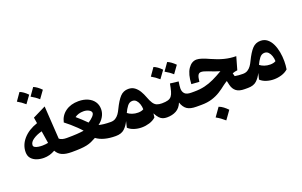

<svg xmlns="http://www.w3.org/2000/svg" viewBox="-125 -1470 3645 2320"><g transform="rotate(-20 1698.0 -310.0)"><path d="M293 -472.2 280.8 -547.4 448.7 -630.4 475.6 -207Q491.2 -193.4 515.4 -187Q539.6 -180.7 569.3 -180.7H569.8V0H569.3Q491.7 0 445.8 -20.5Q399.9 -41 374 -88.4Q337.9 -67.9 302 -58.3Q266.1 -48.8 230 -48.8Q182.6 -48.8 139.9 -63.2Q97.2 -77.6 70.3 -108.6Q43.5 -139.6 43.5 -189Q43.5 -281.2 109.4 -356.9Q175.3 -432.6 293 -472.2ZM312 -360.4Q244.1 -342.8 197.5 -310.5Q150.9 -278.3 150.9 -239.3Q150.9 -222.7 167.5 -212.9Q184.1 -203.1 209.7 -199Q235.4 -194.8 263.2 -194.8Q283.7 -194.8 303 -197.3Q322.3 -199.7 336.9 -202.6Q331.5 -238.3 325.4 -276.1Q319.3 -314 312 -360.4ZM153.3 -799.8Q199.7 -864.3 222.7 -898.9Q270.5 -880.9 321.8 -828.1Q292.5 -787.1 251 -730.5Q205.1 -771 153.3 -799.8ZM329.1 -799.8Q360.4 -843.3 398.9 -898.9Q445.3 -880.4 497.6 -828.1Q453.6 -766.1 427.2 -730.5Q385.3 -769 329.1 -799.8Z M852.1 -550.8Q920.4 -550.8 971.4 -527.8Q1022.5 -504.9 1050.8 -463.9Q1079.1 -422.9 1079.1 -367.7Q1079.1 -317.4 1052.5 -271.7Q1025.9 -226.1 983.9 -197.3Q1008.8 -189.5 1049.1 -185.1Q1089.4 -180.7 1135.3 -180.7H1135.7V0H1135.3Q977.1 0 889.2 -65.4Q855.5 -46.4 826.4 -33.7Q797.4 -21 763.7 -13.7Q730 -6.3 683.6 -3.2Q637.2 0 569.8 0Q564.9 0 557.1 -7.6Q549.3 -15.1 549.3 -37.6V-143.1Q549.3 -165 555.4 -172.9Q561.5 -180.7 569.8 -180.7Q647.5 -180.7 700.7 -184.3Q753.9 -188 791 -193.8Q770 -218.8 737.1 -250.7Q704.1 -282.7 667.5 -314.5Q630.9 -346.2 599.6 -369.6Q618.2 -454.1 685.8 -502.4Q753.4 -550.8 852.1 -550.8ZM868.2 -415Q801.3 -415 755.9 -381.8Q786.1 -356.9 818.1 -326.7Q850.1 -296.4 881.3 -265.6Q919.4 -289.6 943.1 -314.9Q966.8 -340.3 966.8 -358.9Q966.8 -381.8 937.5 -398.4Q908.2 -415 868.2 -415Z M1469.2 -483.9Q1517.6 -483.9 1551 -458.3Q1584.5 -432.6 1606.9 -394.3Q1629.4 -356 1643.1 -317.9Q1664.1 -260.7 1684.1 -231.2Q1704.1 -201.7 1730 -191.2Q1755.9 -180.7 1793.9 -180.7H1794.4V0H1793.9Q1765.6 0 1742.4 -8.1Q1719.2 -16.1 1698.5 -38.1Q1677.7 -60.1 1655.3 -102.1Q1653.8 -78.1 1649.4 -51.3Q1613.8 -19.5 1565.2 -4.9Q1516.6 9.8 1467.3 9.8Q1417.5 9.8 1370.8 -5.1Q1324.2 -20 1293.9 -49.3L1313 -128.4Q1287.6 -73.7 1247.6 -36.9Q1207.5 0 1135.7 0Q1125.5 0 1120.4 -8.1Q1115.2 -16.1 1115.2 -37.6V-143.1Q1115.2 -164.6 1120.4 -172.6Q1125.5 -180.7 1135.7 -180.7Q1171.9 -180.7 1197.5 -196.8Q1223.1 -212.9 1241.5 -238.8Q1259.8 -264.6 1273.4 -294.4Q1321.3 -393.6 1363.8 -438.7Q1406.2 -483.9 1469.2 -483.9ZM1465.8 -331.1Q1427.7 -331.1 1401.1 -296.4Q1374.5 -261.7 1354.5 -216.8Q1376.5 -198.2 1411.1 -186Q1445.8 -173.8 1485.8 -173.8Q1504.9 -173.8 1523.4 -177.7Q1542 -181.6 1557.1 -190.9Q1556.6 -225.1 1546.1 -257.1Q1535.6 -289.1 1515.9 -310.1Q1496.1 -331.1 1465.8 -331.1Z M1777.8 -529.8Q1824.2 -594.2 1847.2 -628.9Q1895 -610.8 1946.3 -558.1Q1917 -517.1 1875.5 -460.4Q1829.6 -501 1777.8 -529.8ZM1953.6 -529.8Q1984.9 -573.2 2023.4 -628.9Q2069.8 -610.4 2122.1 -558.1Q2078.1 -496.1 2051.8 -460.4Q2009.8 -499 1953.6 -529.8ZM1794.4 0Q1784.2 0 1779.1 -8.1Q1773.9 -16.1 1773.9 -37.6V-143.1Q1773.9 -164.6 1779.1 -172.6Q1784.2 -180.7 1794.4 -180.7Q1842.8 -180.7 1872.3 -189.5Q1901.9 -198.2 1918.7 -219.7Q1935.5 -241.2 1945.8 -278.6Q1956.1 -315.9 1966.3 -373.5L2073.7 -360.8Q2069.8 -336.4 2066.9 -313.7Q2064 -291 2064 -272.5Q2064 -231 2088.1 -205.8Q2112.3 -180.7 2171.4 -180.7H2171.9V0H2171.4Q2093.3 0 2052.5 -27.8Q2011.7 -55.7 1990.2 -119.6Q1964.8 -55.7 1914.1 -27.8Q1863.3 0 1794.4 0Z M2589.8 -304.2Q2551.8 -315.4 2520.3 -326.9Q2488.8 -338.4 2451.2 -353.5Q2420.9 -365.2 2400.6 -370.4Q2380.4 -375.5 2366.2 -375.5Q2338.9 -375.5 2325.9 -351.3Q2313 -327.1 2307.6 -270.5L2206.5 -277.3Q2211.9 -402.8 2256.8 -469.2Q2301.8 -535.6 2366.2 -535.6Q2394 -535.6 2434.6 -522.2Q2475.1 -508.8 2529.8 -483.4Q2607.9 -447.8 2682.6 -428.7Q2757.3 -409.7 2832.5 -409.7L2785.6 -244.6Q2754.4 -241.7 2721.2 -229.5L2731.9 -189.5Q2777.3 -180.7 2835 -180.7H2835.4V0H2792Q2722.2 0 2685.1 -28.6Q2647.9 -57.1 2634.8 -111.8L2622.1 -166.5Q2608.9 -158.2 2595.2 -149.2Q2581.5 -140.1 2568.8 -130.4Q2527.3 -96.7 2479.7 -66.9Q2432.1 -37.1 2372.6 -18.6Q2313 0 2235.4 0H2171.9Q2161.6 0 2156.5 -8.1Q2151.4 -16.1 2151.4 -37.6V-143.1Q2151.4 -164.6 2156.5 -172.6Q2161.6 -180.7 2171.9 -180.7H2210.4Q2283.7 -180.7 2344.5 -195.1Q2405.3 -209.5 2464.1 -237.1Q2522.9 -264.6 2589.8 -304.2ZM2422.4 91.8Q2452.6 102.5 2479.7 123.3Q2506.8 144 2531.7 169.9Q2512.7 196.8 2493.4 223.9Q2474.1 251 2453.6 278.8Q2429.7 257.3 2402.6 237.8Q2375.5 218.3 2344.7 201.2Q2364.7 173.3 2384 146Q2403.3 118.7 2422.4 91.8Z M3168.9 -483.9Q3218.8 -483.9 3254.6 -455.6Q3290.5 -427.2 3313.2 -379.4Q3335.9 -331.5 3346.7 -273.2Q3357.4 -214.8 3357.4 -154.8Q3357.4 -102.1 3349.1 -51.3Q3313.5 -19.5 3264.9 -4.9Q3216.3 9.8 3167 9.8Q3117.2 9.8 3070.6 -5.1Q3023.9 -20 2993.7 -49.3L3012.7 -128.4Q2987.3 -73.7 2947.3 -36.9Q2907.2 0 2835.4 0Q2825.2 0 2820.1 -8.1Q2814.9 -16.1 2814.9 -37.6V-143.1Q2814.9 -164.6 2820.1 -172.6Q2825.2 -180.7 2835.4 -180.7Q2871.6 -180.7 2897.2 -196.8Q2922.9 -212.9 2941.2 -238.8Q2959.5 -264.6 2973.1 -294.4Q3021 -393.6 3063.5 -438.7Q3106 -483.9 3168.9 -483.9ZM3165.5 -331.1Q3127.4 -331.1 3100.8 -296.4Q3074.2 -261.7 3054.2 -216.8Q3076.2 -198.2 3110.8 -186Q3145.5 -173.8 3185.5 -173.8Q3204.6 -173.8 3223.1 -177.7Q3241.7 -181.6 3256.8 -190.9Q3256.3 -225.1 3245.8 -257.1Q3235.4 -289.1 3215.6 -310.1Q3195.8 -331.1 3165.5 -331.1Z"/></g></svg>

Font: Pinar-DS1-FD Bold
Style: Regular
Weight: 700
Designer: Amin Abedi
Version: Version 2.000